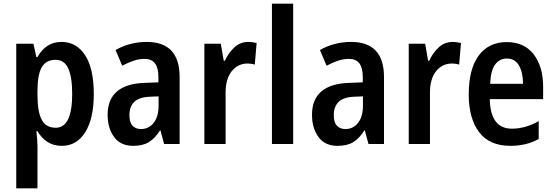

<svg xmlns="http://www.w3.org/2000/svg" viewBox="-20 -873 2999 1040"><path d="M313 -646Q394 -646 441 -574Q488 -502 488 -364Q488 -230 441.5 -156.5Q395 -83 315 -83Q270 -83 237.5 -104Q205 -125 183 -162H177Q180 -137 181.5 -116.5Q183 -96 183 -82V147H68V-636H161L177 -564H183Q229 -646 313 -646ZM281 -549Q229 -549 206 -508.5Q183 -468 183 -380V-358Q183 -268 206 -224.5Q229 -181 282 -181Q371 -181 371 -364Q371 -456 349.5 -502.5Q328 -549 281 -549Z M774 -646Q953 -646 953 -456V-93H869L849 -167H847Q820 -124 787 -103.5Q754 -83 701 -83Q633 -83 598 -131Q563 -179 563 -251Q563 -335 614 -378Q665 -421 763 -424L838 -427V-457Q838 -554 764 -554Q734 -554 705 -544.5Q676 -535 642 -517L606 -602Q642 -623 685.5 -634.5Q729 -646 774 -646ZM790 -349Q732 -346 706.5 -320.5Q681 -295 681 -250Q681 -210 698 -192Q715 -174 744 -174Q786 -174 812.5 -207.5Q839 -241 839 -301V-351Z M1326 -646Q1335 -646 1346.5 -644.5Q1358 -643 1370 -640L1360 -523Q1352 -526 1340.5 -527.5Q1329 -529 1322 -529Q1268 -529 1235 -487Q1202 -445 1202 -373V-93H1087V-636H1176L1192 -544H1198Q1217 -586 1249 -616Q1281 -646 1326 -646Z M1568 -93H1453V-853H1568Z M1881 -646Q2060 -646 2060 -456V-93H1976L1956 -167H1954Q1927 -124 1894 -103.5Q1861 -83 1808 -83Q1740 -83 1705 -131Q1670 -179 1670 -251Q1670 -335 1721 -378Q1772 -421 1870 -424L1945 -427V-457Q1945 -554 1871 -554Q1841 -554 1812 -544.5Q1783 -535 1749 -517L1713 -602Q1749 -623 1792.5 -634.5Q1836 -646 1881 -646ZM1897 -349Q1839 -346 1813.5 -320.5Q1788 -295 1788 -250Q1788 -210 1805 -192Q1822 -174 1851 -174Q1893 -174 1919.5 -207.5Q1946 -241 1946 -301V-351Z M2433 -646Q2442 -646 2453.5 -644.5Q2465 -643 2477 -640L2467 -523Q2459 -526 2447.5 -527.5Q2436 -529 2429 -529Q2375 -529 2342 -487Q2309 -445 2309 -373V-93H2194V-636H2283L2299 -544H2305Q2324 -586 2356 -616Q2388 -646 2433 -646Z M2725 -645Q2820 -645 2871 -578.5Q2922 -512 2922 -402V-336H2633Q2636 -176 2753 -176Q2826 -176 2898 -217V-120Q2831 -83 2745 -83Q2631 -83 2575 -157.5Q2519 -232 2519 -361Q2519 -499 2573 -572Q2627 -645 2725 -645ZM2725 -556Q2686 -556 2662 -523.5Q2638 -491 2635 -419H2813Q2813 -479 2791.5 -517.5Q2770 -556 2725 -556Z"/></svg>

Font: Noto Sans Kannada UI Condensed SemiBold
Style: Regular
Weight: 600
Width: 3
Designer: Jelle Bosma - Monotype Design Team
Foundry: Monotype Imaging Inc.
Version: Version 2.005; ttfautohint (v1.8.4.7-5d5b)